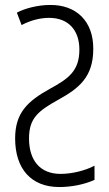

<svg xmlns="http://www.w3.org/2000/svg" viewBox="-20 -744 441 774"><path d="M182 -724C132 -724 80 -710 48 -693L67 -643C107 -664 146 -672 178 -672C256 -672 300 -622 300 -544C300 -459 257 -427 181 -386C91 -336 41 -289 41 -186C41 -63 106 10 219 10C267 10 320 0 361 -19V-76C321 -55 268 -43 224 -43C141 -43 97 -98 97 -186C97 -268 134 -297 217 -343C296 -387 356 -432 356 -546C357 -660 286 -725 182 -724Z"/></svg>

Font: Noto Sans UI Condensed Light
Style: Regular
Weight: 300
Width: 3
Designer: Monotype Design Team
Foundry: Monotype Imaging Inc.
Version: Version 1.901